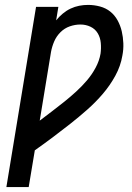

<svg xmlns="http://www.w3.org/2000/svg" viewBox="-20 -763 540 783"><path d="M6 0 127 -735H218L209 -680Q221 -695 236 -707.5Q251 -720 268 -728Q285 -736 303 -739.5Q321 -743 339 -743Q364 -743 388 -736.5Q412 -730 430 -715.5Q448 -701 459.5 -680Q471 -659 476.5 -635.5Q482 -612 483 -586.5Q484 -561 479 -536Q472 -494 450.5 -454.5Q429 -415 399.5 -380.5Q370 -346 336 -316Q302 -286 266.5 -258Q231 -230 195 -203Q159 -176 122 -150L97 0ZM142 -271Q167 -290 192 -309Q217 -328 242 -348Q267 -368 290.5 -389.5Q314 -411 334.5 -435Q355 -459 370 -487Q385 -515 390 -544Q393 -566 391 -588Q389 -610 378.5 -627.5Q368 -645 349 -654Q330 -663 308 -663Q286 -663 264.5 -655.5Q243 -648 226.5 -631.5Q210 -615 201 -594Q192 -573 188 -551Z"/></svg>

Font: Iosevka Medium Oblique
Style: Regular
Weight: 500
Italic angle: -9°
Monospace: yes
Designer: Belleve Invis
Foundry: Belleve Invis
Version: Version 32.5.0; ttfautohint (v1.8.4)